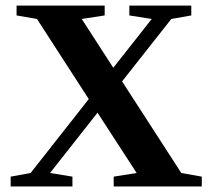

<svg xmlns="http://www.w3.org/2000/svg" viewBox="-20 -675 762 695"><path d="M161.1 -48.8 242.2 -35.6V0H18.6V-35.6L90.8 -48.8L301.3 -316.4L113.8 -606.4L40 -619.1V-654.8H358.9V-619.1L275.9 -606.4L390.1 -429.7L529.3 -606.4L448.2 -619.1V-654.8H672.4V-619.1L600.1 -606.4L421.9 -380.4L636.2 -48.8L710.4 -35.6V0H391.6V-35.6L474.6 -48.8L333 -267.1Z"/></svg>

Font: Tinos
Style: Bold
Weight: 700
Designer: Steve Matteson
Foundry: Monotype Imaging Inc.
Version: Version 1.23